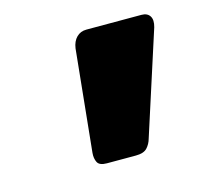

<svg xmlns="http://www.w3.org/2000/svg" viewBox="-54 -766 390 377"><g transform="rotate(-15 141.0 -578.0)"><path d="M121 -446Q106 -446 102 -454Q98 -462 99 -473L120 -680Q122 -694 130 -702Q138 -710 150 -710H262Q274 -710 279 -702Q284 -694 280 -680L213 -472Q210 -461 203 -453.5Q196 -446 180 -446Z"/></g></svg>

Font: Rubik
Style: Bold Italic
Weight: 700
Italic angle: -12°
Designer: Hubert and Fischer
Foundry: Hubert and Fischer
Version: Version 2.300;gftools[0.9.30]